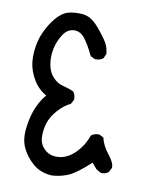

<svg xmlns="http://www.w3.org/2000/svg" viewBox="-82 -782 664 846"><g transform="rotate(10 250.0 -359.0)"><path d="M207 3.9Q156.2 0 124 -27.8Q91.8 -55.7 74.2 -90.8Q56.6 -126 60.5 -172.9Q64.5 -219.7 79.1 -261.7Q93.8 -303.7 123 -338.9Q95.7 -354.5 77.1 -377.9Q58.6 -401.4 45.9 -436.5Q33.2 -471.7 37.1 -520Q41 -568.4 58.6 -607.4Q76.2 -646.5 101.6 -676.8Q127 -707 154.3 -714.8Q181.6 -722.7 219.2 -719.7Q256.8 -716.8 291 -676.8Q325.2 -636.7 337.9 -614.3Q350.6 -591.8 352.5 -564.5L342.8 -543.9Q327.1 -532.2 305.7 -534.2L286.1 -543.9Q264.6 -589.8 243.7 -617.2Q222.7 -644.5 193.8 -643.1Q165 -641.6 146 -612.8Q127 -584 119.1 -548.3Q111.3 -512.7 117.2 -477.5Q123 -442.4 143.6 -420.9Q164.1 -399.4 188.5 -393.6Q212.9 -387.7 236.3 -377.9Q249 -362.3 247.1 -340.8L236.3 -321.3Q209 -309.6 181.6 -279.3Q154.3 -249 144.5 -216.8Q134.8 -184.6 136.7 -152.3Q138.7 -120.1 164.1 -98.6Q189.5 -77.1 228 -82Q266.6 -86.9 299.8 -121.1Q333 -155.3 346.7 -198.2Q362.3 -211.9 383.8 -210L403.3 -200.2Q411.1 -165 438.5 -130.9Q465.8 -96.7 463.9 -75.2L454.1 -55.7Q440.4 -43 418.9 -44.9L397.5 -57.6L376 -83Q315.4 -27.3 281.2 -12.7Q247.1 2 207 3.9Z"/></g></svg>

Font: NaikaiFont
Style: Regular
Weight: 400
Version: Version 1.67